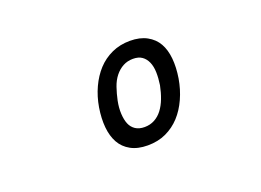

<svg xmlns="http://www.w3.org/2000/svg" viewBox="-56 -860 713 524"><g transform="rotate(-20 300.0 -597.5)"><path d="M299 -455Q270 -455 250 -466Q230 -477 219.5 -496Q209 -515 206.5 -541Q204 -567 209 -598Q214 -628 226 -654Q238 -680 255.5 -699Q273 -718 297 -729Q321 -740 350 -740Q379 -740 399 -729Q419 -718 429.5 -699.5Q440 -681 442.5 -655Q445 -629 440 -598Q435 -568 423 -541.5Q411 -515 393.5 -496Q376 -477 352.5 -466Q329 -455 299 -455ZM308 -505Q324 -505 337 -512Q350 -519 359.5 -531.5Q369 -544 375.5 -561Q382 -578 386 -598Q389 -618 388.5 -635Q388 -652 382.5 -664.5Q377 -677 367 -684Q357 -691 341 -691Q325 -691 312 -684Q299 -677 289 -664.5Q279 -652 273 -634.5Q267 -617 263 -598Q259 -578 260 -560.5Q261 -543 266 -531Q271 -519 281.5 -512Q292 -505 308 -505Z"/></g></svg>

Font: Maple Mono Light
Style: Italic
Weight: 300
Italic angle: -10°
Monospace: yes
Designer: subframe7536
Version: Version 7.000